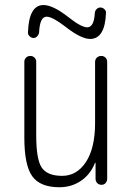

<svg xmlns="http://www.w3.org/2000/svg" viewBox="-20 -745 540 774"><path d="M362.3 -693.4Q363.3 -702.1 369.6 -708.5Q376 -714.8 384.8 -714.8Q393.6 -714.8 400.9 -708Q408.2 -701.2 407.2 -692.4Q403.3 -588.9 343.8 -587.9Q306.6 -587.9 243.2 -637.7Q191.4 -677.7 168 -677.7Q140.6 -677.7 137.7 -615.2Q136.7 -606.4 130.4 -599.1Q124 -591.8 115.2 -591.8Q106.4 -591.8 99.1 -599.1Q91.8 -606.4 92.8 -615.2Q96.7 -725.6 156.2 -724.6Q193.4 -724.6 255.9 -675.8Q307.6 -634.8 332 -634.8Q359.4 -635.7 362.3 -693.4ZM219.7 9.8Q141.6 9.8 109.9 -34.7Q78.1 -79.1 78.1 -190.4V-496.1Q78.1 -505.9 85 -512.7Q91.8 -519.5 102.1 -519.5Q112.3 -519.5 119.1 -512.7Q126 -505.9 126 -496.1V-199.2Q126 -100.6 148.9 -68.4Q171.9 -36.1 230.5 -36.1Q290 -36.1 326.7 -92.3Q363.3 -148.4 363.3 -249V-495.1Q363.3 -505.9 370.6 -512.7Q377.9 -519.5 388.2 -519.5Q398.4 -519.5 405.3 -512.7Q412.1 -505.9 412.1 -495.1V-24.4Q412.1 -14.6 405.8 -7.3Q399.4 0 389.2 0Q378.9 0 372.1 -6.8Q365.2 -13.7 365.2 -24.4V-87.9Q365.2 -88.9 364.3 -88.9Q362.3 -88.9 362.3 -86.9Q343.8 -41 305.7 -15.6Q267.6 9.8 219.7 9.8Z"/></svg>

Font: Rounded Mgen+ 1m light
Style: Regular
Weight: 200
Designer: [Source Han Sans]
Ryoko NISHIZUKA  (kana & ideographs); Paul D. Hunt (Latin, Greek & Cyrillic); Wenlong ZHANG  (bopomofo
Version: Version 1.059.20150602